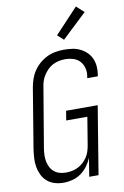

<svg xmlns="http://www.w3.org/2000/svg" viewBox="-105 -1034 709 1101"><g transform="rotate(-10 250.0 -483.5)"><path d="M175 8Q148 8 123.5 1Q99 -6 80 -22Q61 -38 50 -60.5Q39 -83 34.5 -108Q30 -133 31.5 -159.5Q33 -186 37 -213L94 -558Q98 -582 106 -606.5Q114 -631 128.5 -653Q143 -675 163.5 -693Q184 -711 207.5 -722.5Q231 -734 256.5 -738.5Q282 -743 307 -743Q332 -743 356 -739.5Q380 -736 400.5 -726Q421 -716 438 -700Q455 -684 464.5 -662.5Q474 -641 476 -617Q478 -593 474 -568L472 -559H411L412 -566Q417 -591 411.5 -615Q406 -639 390.5 -656.5Q375 -674 351.5 -681Q328 -688 303 -688Q285 -688 266.5 -684Q248 -680 231 -671Q214 -662 200.5 -648Q187 -634 177 -618Q167 -602 161.5 -584Q156 -566 154 -549L96 -204Q93 -185 92.5 -166Q92 -147 95.5 -129Q99 -111 107.5 -95Q116 -79 129.5 -68Q143 -57 160.5 -52Q178 -47 198 -47Q215 -47 233 -50.5Q251 -54 267 -62Q283 -70 297 -82.5Q311 -95 321.5 -110.5Q332 -126 337.5 -143Q343 -160 346 -177L373 -341H250L259 -396H443L378 0H324L341 -107Q331 -83 314.5 -60.5Q298 -38 275.5 -22Q253 -6 226.5 1Q200 8 175 8ZM318 -799 283 -831 418 -975 462 -935Z"/></g></svg>

Font: Iosevka Term Curly Light
Style: Italic
Weight: 300
Italic angle: -9°
Designer: Belleve Invis
Foundry: Belleve Invis
Version: Version 32.3.0